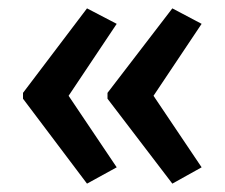

<svg xmlns="http://www.w3.org/2000/svg" viewBox="-20 -496 537 459"><path d="M35 -274V-260L188 -57L259 -96L144 -267L259 -439L188 -476ZM237 -274V-260L392 -57L462 -96L347 -267L462 -439L392 -476Z"/></svg>

Font: Noto Sans Devanagari Condensed Medium
Style: Regular
Weight: 500
Width: 3
Designer: Jelle Bosma - Monotype Design Team
Foundry: Monotype Imaging Inc.
Version: Version 2.004